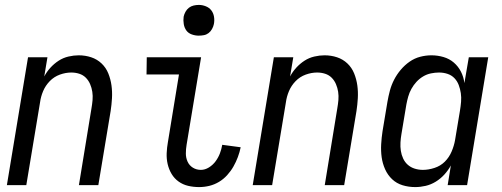

<svg xmlns="http://www.w3.org/2000/svg" viewBox="-20 -753 2040 781"><path d="M8 0 94 -520H173L160 -442Q170 -461 185 -477.5Q200 -494 218.5 -506Q237 -518 258.5 -523Q280 -528 300 -528Q327 -528 351 -520Q375 -512 393 -495Q411 -478 420.5 -454.5Q430 -431 433.5 -405.5Q437 -380 435.5 -353.5Q434 -327 430 -301L380 0H301L352 -312Q355 -329 356.5 -346Q358 -363 355.5 -379.5Q353 -396 346.5 -411Q340 -426 329 -437Q318 -448 302.5 -453Q287 -458 270 -458Q247 -458 223.5 -449.5Q200 -441 182.5 -423Q165 -405 155.5 -382.5Q146 -360 143 -337L87 0Z M790 8Q767 8 745.5 3Q724 -2 706.5 -14.5Q689 -27 678 -45.5Q667 -64 662 -85.5Q657 -107 658 -130Q659 -153 663 -175L708 -450H576L577 -520H798L739 -164Q736 -146 736 -128.5Q736 -111 743 -95.5Q750 -80 764.5 -71Q779 -62 797 -62Q814 -62 830 -72Q846 -82 857 -97Q868 -112 874.5 -129Q881 -146 884 -164L959 -154Q955 -134 947.5 -114Q940 -94 929.5 -75.5Q919 -57 904 -40.5Q889 -24 870.5 -13Q852 -2 831.5 3Q811 8 790 8ZM788 -608Q774 -608 760 -613Q746 -618 738 -629Q730 -640 727.5 -655Q725 -670 727 -685Q729 -695 734.5 -705Q740 -715 748.5 -721.5Q757 -728 767.5 -730.5Q778 -733 789 -733Q803 -733 817 -727.5Q831 -722 839.5 -711Q848 -700 850.5 -685Q853 -670 850 -655Q848 -645 842.5 -635Q837 -625 828.5 -618.5Q820 -612 809.5 -610Q799 -608 788 -608Z M1008 0 1094 -520H1173L1160 -442Q1170 -461 1185 -477.5Q1200 -494 1218.5 -506Q1237 -518 1258.5 -523Q1280 -528 1300 -528Q1327 -528 1351 -520Q1375 -512 1393 -495Q1411 -478 1420.5 -454.5Q1430 -431 1433.5 -405.5Q1437 -380 1435.5 -353.5Q1434 -327 1430 -301L1380 0H1301L1352 -312Q1355 -329 1356.5 -346Q1358 -363 1355.5 -379.5Q1353 -396 1346.5 -411Q1340 -426 1329 -437Q1318 -448 1302.5 -453Q1287 -458 1270 -458Q1247 -458 1223.5 -449.5Q1200 -441 1182.5 -423Q1165 -405 1155.5 -382.5Q1146 -360 1143 -337L1087 0Z M1669 8Q1642 8 1617.5 0.5Q1593 -7 1575 -24Q1557 -41 1546.5 -64.5Q1536 -88 1532.5 -113.5Q1529 -139 1530.5 -166Q1532 -193 1536 -219L1556 -339Q1560 -362 1566 -384.5Q1572 -407 1583 -428.5Q1594 -450 1610 -469Q1626 -488 1646 -502Q1666 -516 1689 -522Q1712 -528 1735 -528Q1760 -528 1784 -521Q1808 -514 1826 -498.5Q1844 -483 1855 -461.5Q1866 -440 1869 -415L1887 -520H1966L1880 0H1801L1814 -80Q1803 -60 1787.5 -43Q1772 -26 1752.5 -14Q1733 -2 1711.5 3Q1690 8 1669 8ZM1700 -62Q1723 -62 1747.5 -70Q1772 -78 1789.5 -95.5Q1807 -113 1817 -136.5Q1827 -160 1831 -183L1851 -303Q1854 -321 1855.5 -339Q1857 -357 1854.5 -374Q1852 -391 1846 -407Q1840 -423 1828.5 -435Q1817 -447 1800.5 -452.5Q1784 -458 1766 -458Q1750 -458 1733 -454.5Q1716 -451 1701 -442Q1686 -433 1674 -420Q1662 -407 1653.5 -391.5Q1645 -376 1640.5 -360Q1636 -344 1633 -328L1613 -208Q1610 -191 1609 -173.5Q1608 -156 1610.5 -139.5Q1613 -123 1620 -108Q1627 -93 1639 -82.5Q1651 -72 1667 -67Q1683 -62 1700 -62Z"/></svg>

Font: Iosevka Custom
Style: Italic
Weight: 400
Italic angle: -9°
Monospace: yes
Designer: Belleve Invis
Foundry: Belleve Invis
Version: Version 30.3.3; ttfautohint (v1.8.3)